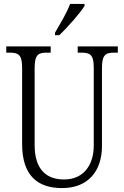

<svg xmlns="http://www.w3.org/2000/svg" viewBox="-20 -951 634 981"><path d="M261 -784V-771H283C327 -813 391 -886 412 -921V-931H338C322 -886 290 -834 261 -784ZM297 10C433 10 501 -80 501 -205V-603C501 -672 520 -682 565 -682H582V-714H377V-682H396C440 -682 459 -672 459 -606V-207C459 -115 413 -34 307 -34C217 -34 157 -85 157 -210V-603C157 -673 176 -682 220 -682H239V-714H12V-682H29C73 -682 93 -672 93 -606V-215C93 -53 173 10 297 10Z"/></svg>

Font: Noto Serif Hebrew Condensed Light
Style: Regular
Weight: 300
Width: 3
Designer: Monotype Design Team
Foundry: Monotype Imaging Inc.
Version: Version 2.004